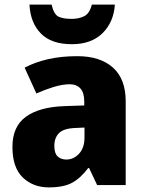

<svg xmlns="http://www.w3.org/2000/svg" viewBox="-20 -804 626 834"><path d="M316 -560Q415 -560 470.5 -510.5Q526 -461 526 -364V0H402L367 -74H363Q330 -30 293 -10Q256 10 192 10Q124 10 79 -33Q34 -76 34 -166Q34 -254 92 -296.5Q150 -339 259 -343L346 -346V-362Q346 -402 329 -420Q312 -438 283 -438Q252 -438 214 -426.5Q176 -415 138 -398L87 -510Q132 -534 189 -547Q246 -560 316 -560ZM347 -250 306 -248Q256 -246 236 -225.5Q216 -205 216 -170Q216 -138 230.5 -124.5Q245 -111 268 -111Q300 -111 323.5 -136.5Q347 -162 347 -206ZM479 -784Q474 -708 425.5 -660Q377 -612 292 -612Q203 -612 157.5 -658.5Q112 -705 108 -784H204Q214 -742 233.5 -732Q253 -722 292 -722Q322 -722 345.5 -733.5Q369 -745 379 -784Z"/></svg>

Font: Noto Sans Disp ExtBd
Style: Regular
Weight: 800
Designer: Monotype Design Team
Foundry: Monotype Imaging Inc.
Version: Version 2.000;GOOG;noto-source:20170915:90ef993387c0; ttfaut